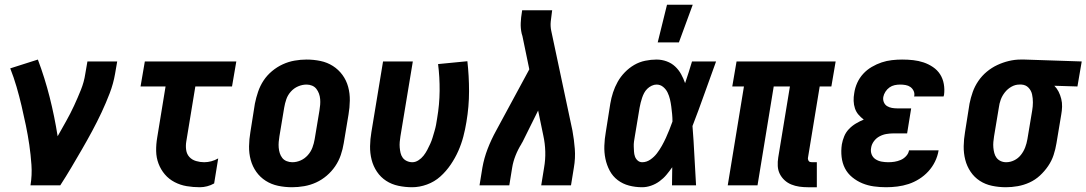

<svg xmlns="http://www.w3.org/2000/svg" viewBox="-20 -778 4561 806"><path d="M108 0Q115 -43 112 -86Q109 -129 103 -170Q97 -211 88.5 -252Q80 -293 70.5 -333.5Q61 -374 49.5 -413.5Q38 -453 23 -491L139 -528Q168 -451 188.5 -370Q209 -289 222 -206Q240 -238 258 -270Q276 -302 291 -334.5Q306 -367 319.5 -400.5Q333 -434 338 -468L347 -520H472L463 -468Q456 -427 440.5 -386.5Q425 -346 406.5 -306.5Q388 -267 367 -228Q346 -189 324 -151Q302 -113 279.5 -75Q257 -37 233 0Z M819 8Q791 8 764 3.5Q737 -1 713 -13.5Q689 -26 672 -46Q655 -66 645.5 -91Q636 -116 635.5 -144Q635 -172 640 -201L675 -415H570L588 -520H972L954 -415H800L762 -184Q759 -166 761.5 -148.5Q764 -131 775 -119Q786 -107 803 -102Q820 -97 837 -97Q852 -97 867 -101Q882 -105 896 -113L879 -8Q865 0 849.5 4Q834 8 819 8Z M1206 8Q1176 8 1147.5 2Q1119 -4 1095.5 -19Q1072 -34 1056 -56.5Q1040 -79 1032.5 -106.5Q1025 -134 1025.5 -164Q1026 -194 1031 -223L1050 -343Q1055 -368 1063.5 -393Q1072 -418 1086.5 -440Q1101 -462 1122 -479.5Q1143 -497 1167 -508Q1191 -519 1216.5 -523.5Q1242 -528 1267 -528Q1297 -528 1325.5 -522Q1354 -516 1377.5 -501Q1401 -486 1417.5 -463.5Q1434 -441 1441.5 -413.5Q1449 -386 1448.5 -356Q1448 -326 1443 -297L1423 -177Q1419 -152 1410.5 -127Q1402 -102 1387 -80Q1372 -58 1351.5 -40.5Q1331 -23 1307 -12Q1283 -1 1257 3.5Q1231 8 1206 8ZM1207 -97Q1225 -97 1242 -104.5Q1259 -112 1272 -126.5Q1285 -141 1291.5 -158.5Q1298 -176 1301 -194L1321 -314Q1323 -326 1324 -338Q1325 -350 1324 -362Q1323 -374 1319 -385Q1315 -396 1308 -405Q1301 -414 1290 -418.5Q1279 -423 1267 -423Q1249 -423 1231.5 -415.5Q1214 -408 1201 -393.5Q1188 -379 1182 -361.5Q1176 -344 1173 -326L1153 -206Q1151 -194 1150 -182Q1149 -170 1150 -158Q1151 -146 1154.5 -135Q1158 -124 1165 -115Q1172 -106 1183.5 -101.5Q1195 -97 1207 -97Z M1710 8Q1681 8 1652.5 2Q1624 -4 1601 -19Q1578 -34 1562.5 -57Q1547 -80 1540 -107.5Q1533 -135 1533.5 -164.5Q1534 -194 1539 -223L1588 -520H1713L1661 -206Q1659 -194 1658 -182Q1657 -170 1658 -158.5Q1659 -147 1661.5 -136Q1664 -125 1670.5 -116Q1677 -107 1688 -102Q1699 -97 1711 -97Q1724 -97 1736.5 -105Q1749 -113 1758 -124.5Q1767 -136 1773.5 -148.5Q1780 -161 1786 -174Q1792 -187 1796 -200.5Q1800 -214 1804 -227.5Q1808 -241 1810.5 -254Q1813 -267 1815 -281Q1825 -339 1825.5 -396.5Q1826 -454 1819 -509L1942 -521Q1949 -459 1949 -395Q1949 -331 1938 -266Q1933 -235 1925 -204.5Q1917 -174 1904 -144.5Q1891 -115 1872 -87Q1853 -59 1828.5 -37Q1804 -15 1772.5 -3.5Q1741 8 1710 8Z M1993 0 2005 -74Q2012 -114 2027 -153Q2042 -192 2063 -230L2202 -487L2173 -627Q2172 -630 2171.5 -632Q2171 -634 2170 -637Q2165 -659 2166 -682Q2167 -705 2171 -728L2172 -735H2298L2297 -728Q2294 -708 2292 -688Q2290 -668 2294 -649L2383 -230Q2390 -192 2393 -153Q2396 -114 2389 -74L2377 0H2252L2264 -74Q2270 -108 2269 -142Q2268 -176 2261 -208L2239 -314L2173 -181Q2171 -179 2170.5 -177.5Q2170 -176 2169 -174Q2154 -150 2144 -124.5Q2134 -99 2130 -74L2118 0Z M2676 8Q2647 8 2620.5 1Q2594 -6 2573 -22Q2552 -38 2539.5 -61.5Q2527 -85 2521.5 -111.5Q2516 -138 2517 -166.5Q2518 -195 2523 -223L2542 -343Q2546 -367 2553.5 -390Q2561 -413 2573 -434.5Q2585 -456 2603 -474.5Q2621 -493 2642.5 -505.5Q2664 -518 2688.5 -523Q2713 -528 2736 -528Q2758 -528 2778.5 -520.5Q2799 -513 2814 -499Q2829 -485 2839 -467Q2849 -449 2856 -429Q2864 -452 2871 -474.5Q2878 -497 2885 -520H2986Q2961 -452 2937 -384Q2913 -316 2887 -249Q2892 -187 2895 -124.5Q2898 -62 2902 0H2801Q2801 -19 2801.5 -38Q2802 -57 2802 -76Q2790 -59 2777.5 -44Q2765 -29 2748.5 -17Q2732 -5 2713 1.5Q2694 8 2676 8ZM2676 -97Q2694 -97 2710 -108Q2726 -119 2737.5 -134Q2749 -149 2758.5 -166Q2768 -183 2775.5 -199.5Q2783 -216 2790 -233.5Q2797 -251 2803 -268Q2803 -284 2801.5 -299.5Q2800 -315 2798 -330.5Q2796 -346 2792.5 -361Q2789 -376 2782.5 -389.5Q2776 -403 2764 -413Q2752 -423 2736 -423Q2726 -423 2715.5 -418Q2705 -413 2697 -405Q2689 -397 2684 -387.5Q2679 -378 2675.5 -367.5Q2672 -357 2669.5 -347Q2667 -337 2665 -326L2645 -206Q2643 -195 2641.5 -184Q2640 -173 2640.5 -162.5Q2641 -152 2641.5 -141.5Q2642 -131 2645.5 -121Q2649 -111 2657 -104Q2665 -97 2676 -97ZM2741 -600 2780 -758H2888L2830 -600Z M3409 8H3371Q3353 8 3335.5 5.5Q3318 3 3302 -3.5Q3286 -10 3273.5 -21.5Q3261 -33 3253.5 -48Q3246 -63 3245 -81Q3244 -99 3247 -117L3296 -415H3228L3160 0H3035L3103 -415H3054L3072 -520H3488L3470 -415H3421L3372 -117Q3371 -113 3372 -109Q3373 -105 3375 -102Q3377 -99 3381 -98Q3385 -97 3389 -97H3409Z M3700 8Q3674 8 3648.5 4.5Q3623 1 3600 -8.5Q3577 -18 3557.5 -34Q3538 -50 3527 -71.5Q3516 -93 3513 -119Q3510 -145 3514 -172Q3517 -189 3524 -206Q3531 -223 3544 -236.5Q3557 -250 3573 -259.5Q3589 -269 3606 -276Q3594 -285 3584 -296.5Q3574 -308 3569 -323Q3564 -338 3563.5 -354.5Q3563 -371 3566 -387Q3569 -409 3578.5 -430Q3588 -451 3603.5 -468Q3619 -485 3639.5 -497Q3660 -509 3681 -516Q3702 -523 3724 -525.5Q3746 -528 3767 -528Q3791 -528 3813.5 -525.5Q3836 -523 3857 -516Q3878 -509 3896.5 -496.5Q3915 -484 3926.5 -466Q3938 -448 3942 -425.5Q3946 -403 3943 -380L3941 -373H3817L3818 -375Q3820 -387 3815 -397Q3810 -407 3801.5 -413Q3793 -419 3781.5 -421Q3770 -423 3759 -423Q3747 -423 3735.5 -420.5Q3724 -418 3714 -411Q3704 -404 3697 -393Q3690 -382 3688 -371Q3686 -359 3690.5 -348.5Q3695 -338 3704 -332.5Q3713 -327 3724 -325Q3735 -323 3747 -323H3805L3788 -218H3730Q3716 -218 3701 -215.5Q3686 -213 3672 -205.5Q3658 -198 3648.5 -185Q3639 -172 3637 -158Q3634 -143 3639 -130Q3644 -117 3655.5 -109.5Q3667 -102 3681 -99.5Q3695 -97 3709 -97Q3722 -97 3735 -99Q3748 -101 3761 -106.5Q3774 -112 3784 -123Q3794 -134 3796 -147H3920V-146Q3916 -122 3905 -99.5Q3894 -77 3877 -58.5Q3860 -40 3838.5 -26.5Q3817 -13 3794 -5.5Q3771 2 3747 5Q3723 8 3700 8Z M4203 8Q4173 8 4144.5 2Q4116 -4 4093 -19Q4070 -34 4054.5 -57Q4039 -80 4032 -107.5Q4025 -135 4025.5 -164.5Q4026 -194 4031 -223L4050 -343Q4055 -368 4063.5 -392Q4072 -416 4087 -438Q4102 -460 4122.5 -477Q4143 -494 4166.5 -505Q4190 -516 4215 -522Q4240 -528 4264 -528H4281L4521 -520L4503 -415L4406 -418Q4417 -407 4424 -393Q4431 -379 4435 -363Q4439 -347 4438.5 -330Q4438 -313 4435 -297L4415 -177Q4411 -152 4403 -127.5Q4395 -103 4380 -81Q4365 -59 4345.5 -41Q4326 -23 4302 -12Q4278 -1 4252.5 3.5Q4227 8 4203 8ZM4204 -97Q4221 -97 4237.5 -105Q4254 -113 4265.5 -127.5Q4277 -142 4283.5 -159Q4290 -176 4293 -194L4313 -314Q4316 -331 4316 -348.5Q4316 -366 4312.5 -382Q4309 -398 4297.5 -410Q4286 -422 4268 -423H4259Q4242 -423 4226 -414Q4210 -405 4198.5 -390.5Q4187 -376 4181 -359.5Q4175 -343 4173 -326L4153 -206Q4151 -194 4150 -182Q4149 -170 4150 -158.5Q4151 -147 4154 -135.5Q4157 -124 4163.5 -115.5Q4170 -107 4180.5 -102Q4191 -97 4204 -97Z"/></svg>

Font: Iosevka Term Curly XBd Obl
Style: Regular
Weight: 800
Italic angle: -9°
Designer: Belleve Invis
Foundry: Belleve Invis
Version: Version 32.3.0